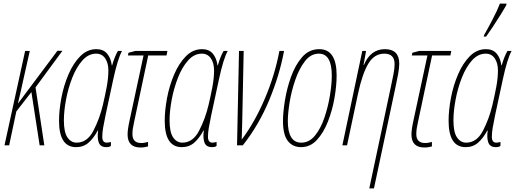

<svg xmlns="http://www.w3.org/2000/svg" viewBox="-20 -810 2873 1070"><path d="M5 0H31L71 -189L155 -297L201 0H227L178 -323L328 -527H300L81 -234H80Q88 -265 94 -293.5Q100 -322 108 -357L146 -526H120Z M404 10Q445 10 473.5 -15Q502 -40 525 -83H527Q521 -41 530.5 -15.5Q540 10 572 10Q591 10 598 3V-19Q584 -15 575 -15Q550 -15 550 -48Q550 -70 554.5 -97Q559 -124 568 -167L611 -367Q636 -483 660 -526H637Q619 -495 605 -446H603Q598 -486 577 -511Q556 -536 517 -536Q466 -536 427 -496.5Q388 -457 361.5 -395Q335 -333 322 -264Q309 -195 309 -137Q309 10 404 10ZM407 -15Q376 -15 356 -44Q336 -73 336 -139Q336 -191 348 -255Q360 -319 383 -377.5Q406 -436 439.5 -473.5Q473 -511 516 -511Q548 -511 566 -485Q584 -459 584 -417Q584 -375 574.5 -324.5Q565 -274 553 -224Q535 -148 500.5 -81.5Q466 -15 407 -15Z M763 12Q777 12 787 10Q797 8 805 6V-19Q797 -17 787.5 -15Q778 -13 767 -13Q718 -13 718 -63Q718 -79 720.5 -94.5Q723 -110 728 -133L806 -501H908L913 -526H734L696 -516L693 -501H780L702 -138Q691 -88 691 -61Q691 12 763 12Z M993 10Q1034 10 1062.5 -15Q1091 -40 1114 -83H1116Q1110 -41 1119.5 -15.5Q1129 10 1161 10Q1180 10 1187 3V-19Q1173 -15 1164 -15Q1139 -15 1139 -48Q1139 -70 1143.5 -97Q1148 -124 1157 -167L1200 -367Q1225 -483 1249 -526H1226Q1208 -495 1194 -446H1192Q1187 -486 1166 -511Q1145 -536 1106 -536Q1055 -536 1016 -496.5Q977 -457 950.5 -395Q924 -333 911 -264Q898 -195 898 -137Q898 10 993 10ZM996 -15Q965 -15 945 -44Q925 -73 925 -139Q925 -191 937 -255Q949 -319 972 -377.5Q995 -436 1028.5 -473.5Q1062 -511 1105 -511Q1137 -511 1155 -485Q1173 -459 1173 -417Q1173 -375 1163.5 -324.5Q1154 -274 1142 -224Q1124 -148 1089.5 -81.5Q1055 -15 996 -15Z M1301 0H1333Q1422 -112 1480 -251.5Q1538 -391 1563 -526H1537Q1512 -392 1456 -260.5Q1400 -129 1327 -32Q1328 -57 1328.5 -82Q1329 -107 1330 -136L1338 -526H1312Z M1658 10Q1709 10 1746 -30Q1783 -70 1807.5 -132.5Q1832 -195 1844 -264Q1856 -333 1856 -390Q1856 -536 1759 -536Q1702 -536 1663.5 -491.5Q1625 -447 1601.5 -381Q1578 -315 1567.5 -248Q1557 -181 1557 -136Q1557 -59 1584 -24.5Q1611 10 1658 10ZM1659 -15Q1584 -15 1584 -136Q1584 -177 1594 -239.5Q1604 -302 1625.5 -364.5Q1647 -427 1679.5 -469Q1712 -511 1757 -511Q1829 -511 1829 -389Q1829 -340 1818.5 -276.5Q1808 -213 1787.5 -153Q1767 -93 1735 -54Q1703 -15 1659 -15Z M2038 240H2064L2185 -329Q2192 -360 2198.5 -396Q2205 -432 2205 -455Q2205 -536 2125 -536Q2045 -536 2008 -448H2006L2020 -526H1999L1888 0H1914L1975 -287Q1999 -399 2032.5 -455Q2066 -511 2122 -511Q2179 -511 2179 -453Q2179 -428 2173 -398Q2167 -368 2161 -339Z M2345 12Q2359 12 2369 10Q2379 8 2387 6V-19Q2379 -17 2369.5 -15Q2360 -13 2349 -13Q2300 -13 2300 -63Q2300 -79 2302.5 -94.5Q2305 -110 2310 -133L2388 -501H2490L2495 -526H2316L2278 -516L2275 -501H2362L2284 -138Q2273 -88 2273 -61Q2273 12 2345 12Z M2575 10Q2616 10 2644.5 -15Q2673 -40 2696 -83H2698Q2692 -41 2701.5 -15.5Q2711 10 2743 10Q2762 10 2769 3V-19Q2755 -15 2746 -15Q2721 -15 2721 -48Q2721 -70 2725.5 -97Q2730 -124 2739 -167L2782 -367Q2807 -483 2831 -526H2808Q2790 -495 2776 -446H2774Q2769 -486 2748 -511Q2727 -536 2688 -536Q2637 -536 2598 -496.5Q2559 -457 2532.5 -395Q2506 -333 2493 -264Q2480 -195 2480 -137Q2480 10 2575 10ZM2578 -15Q2547 -15 2527 -44Q2507 -73 2507 -139Q2507 -191 2519 -255Q2531 -319 2554 -377.5Q2577 -436 2610.5 -473.5Q2644 -511 2687 -511Q2719 -511 2737 -485Q2755 -459 2755 -417Q2755 -375 2745.5 -324.5Q2736 -274 2724 -224Q2706 -148 2671.5 -81.5Q2637 -15 2578 -15ZM2676 -606H2689Q2701 -622 2724.5 -657.5Q2748 -693 2770.5 -729Q2793 -765 2801 -780L2803 -790H2766Q2752 -753 2725 -701.5Q2698 -650 2678 -615Z"/></svg>

Font: Noto Sans Display Condensed Thin
Style: Italic
Weight: 250
Width: 3
Italic angle: -12°
Designer: Monotype Design Team
Foundry: Monotype Imaging Inc.
Version: Version 1.900